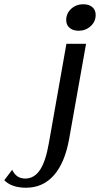

<svg xmlns="http://www.w3.org/2000/svg" viewBox="-160 -695 472 899"><path d="M150 -601Q150 -632 173 -653.5Q196 -675 230 -675Q257 -675 272.5 -661.5Q288 -648 288 -625Q288 -594 264.5 -572.5Q241 -551 208 -551Q182 -551 166 -564.5Q150 -578 150 -601ZM-140 149 -103 100Q-84 141 -42 141Q0 141 27 101Q54 61 69 -26L151 -490H243L164 -46Q144 67 92.5 125.5Q41 184 -38 184Q-105 184 -140 149Z"/></svg>

Font: Fahkwang
Style: Italic
Weight: 400
Italic angle: -10°
Version: Version 1.000; ttfautohint (v1.6)